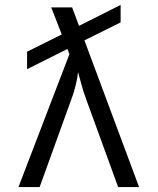

<svg xmlns="http://www.w3.org/2000/svg" viewBox="-20 -760 640 780"><path d="M470 -669V-740L301 -655L273 -730H188L231 -620L90 -550V-479L254 -561L262 -540L55 0H141L270 -357C287 -402 295 -445 297 -467C304 -445 313 -402 330 -357L460 0H545L323 -596Z"/></svg>

Font: Tekne LDO Light
Style: Regular
Weight: 300
Monospace: yes
Designer: Alessio Laiso, Mario Rullo, Paolo Rosset
Foundry: Alessio Laiso
Version: Version 1.000;hotconv 1.0.109;makeotfexe 2.5.65596